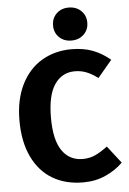

<svg xmlns="http://www.w3.org/2000/svg" viewBox="-62 -982 699 1044"><g transform="rotate(-5 287.5 -460.0)"><path d="M559 -634 481 -541Q450 -565 420 -577Q390 -589 356 -589Q286 -589 245.5 -530Q205 -471 205 -348Q205 -227 245.5 -168.5Q286 -110 358 -110Q396 -110 427 -124.5Q458 -139 494 -166L567 -72Q528 -33 472.5 -8Q417 17 350 17Q254 17 183 -25Q112 -67 72.5 -149.5Q33 -232 33 -348Q33 -461 73.5 -543Q114 -625 185.5 -667.5Q257 -710 348 -710Q413 -710 463.5 -691Q514 -672 559 -634ZM447 -847Q447 -808 420.5 -782.5Q394 -757 353 -757Q312 -757 286 -782.5Q260 -808 260 -847Q260 -886 286 -911.5Q312 -937 353 -937Q394 -937 420.5 -911.5Q447 -886 447 -847Z"/></g></svg>

Font: Statis Sans
Style: Bold
Weight: 700
Designer: bBox Type GmbH
Foundry: bBox Type GmbH
Version: Version 1.000